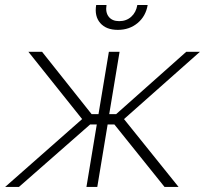

<svg xmlns="http://www.w3.org/2000/svg" viewBox="-34 -741 812 761"><path d="M-13.7 0 291.5 -269 78.6 -535.6H132.8L329.1 -288.6H356.4L397.5 -535.6H439.9L398.9 -288.6H426.3L704.1 -535.6H758.3L457.5 -269L673.8 0H618.2L419.4 -247.6H392.6L351.6 0H308.6L349.6 -247.6H323.2L41 0ZM433.1 -622.6Q386.7 -622.6 363.3 -649.7Q339.8 -676.8 347.2 -721.2H388.2Q383.3 -691.9 397 -674.6Q410.6 -657.2 438.5 -657.2Q466.8 -657.2 486.1 -674.6Q505.4 -691.9 510.3 -721.2H551.3Q543.9 -676.8 511.5 -649.7Q479 -622.6 433.1 -622.6Z"/></svg>

Font: Inter Display Extra Light
Style: Italic
Weight: 200
Italic angle: -9.39999°
Designer: Rasmus Andersson
Foundry: rsms
Version: Version 4.000;git-4fc901f